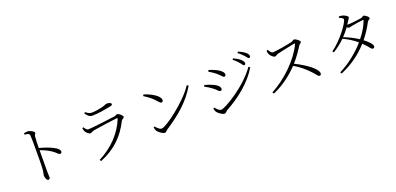

<svg xmlns="http://www.w3.org/2000/svg" viewBox="10 -1813 5925 2873"><g transform="rotate(-20 2972.5 -376.5)"><path d="M335 -743 336 -721C391 -715 411 -710 414 -678C419 -627 418 -522 418 -443C418 -363 419 -193 411 -119C407 -82 398 -65 398 -44C398 -19 413 36 441 36C459 36 469 26 469 6C469 -12 467 -40 466 -84L468 -425C539 -400 597 -371 645 -338C701 -298 714 -268 740 -268C758 -268 767 -282 767 -297C767 -322 741 -346 714 -364C659 -399 563 -436 468 -460C468 -514 470 -591 475 -642C479 -673 495 -676 495 -694C495 -716 432 -751 392 -751C376 -751 360 -747 335 -743Z M1181 -515C1184 -495 1189 -476 1196 -461C1207 -438 1249 -402 1269 -402C1290 -402 1304 -419 1335 -426C1404 -439 1626 -470 1713 -479C1727 -481 1730 -475 1725 -463C1642 -260 1479 -91 1263 19L1278 43C1529 -58 1674 -216 1775 -417C1786 -438 1822 -448 1822 -466C1822 -487 1768 -535 1740 -535C1724 -535 1717 -520 1690 -517C1622 -508 1322 -469 1264 -469C1236 -469 1220 -493 1201 -524ZM1675 -677C1707 -683 1720 -691 1720 -704C1720 -725 1687 -737 1650 -737C1627 -737 1615 -720 1553 -707C1501 -696 1453 -686 1394 -686C1362 -686 1338 -700 1300 -728L1284 -714C1317 -665 1345 -640 1392 -640C1482 -640 1603 -663 1675 -677Z M2214 -678 2201 -656C2287 -601 2328 -567 2377 -510C2403 -481 2414 -471 2427 -471C2443 -471 2454 -482 2454 -502C2454 -573 2323 -643 2214 -678ZM2870 -586C2728 -368 2368 -104 2298 -104C2267 -104 2235 -135 2204 -171L2188 -160C2190 -147 2199 -116 2208 -101C2228 -72 2287 -28 2321 -28C2341 -28 2353 -52 2369 -62C2585 -202 2773 -358 2894 -570Z M3735 -621C3756 -595 3766 -573 3781 -573C3794 -573 3804 -582 3804 -597C3804 -616 3794 -633 3768 -659C3746 -681 3707 -704 3658 -727L3644 -708C3686 -678 3713 -647 3735 -621ZM3837 -697C3860 -672 3870 -649 3886 -649C3899 -649 3908 -658 3908 -673C3908 -693 3897 -711 3871 -734C3847 -754 3810 -776 3761 -796L3747 -778C3790 -747 3814 -722 3837 -697ZM3242 -665C3270 -650 3314 -622 3347 -595C3400 -553 3419 -513 3443 -513C3459 -513 3468 -526 3468 -541C3468 -570 3444 -603 3377 -640C3338 -660 3293 -677 3254 -689ZM3831 -529C3649 -270 3290 -64 3232 -64C3200 -64 3170 -96 3141 -131L3124 -121C3126 -109 3135 -76 3146 -61C3166 -33 3228 9 3257 9C3281 9 3291 -15 3308 -26C3530 -146 3738 -314 3855 -514ZM3107 -476C3151 -454 3185 -432 3221 -405C3274 -367 3289 -332 3316 -332C3330 -332 3341 -344 3341 -358C3341 -391 3310 -426 3251 -452C3207 -472 3170 -485 3118 -499Z M4167 -659C4170 -631 4177 -611 4182 -600C4194 -577 4233 -537 4258 -537C4281 -537 4284 -554 4315 -562C4370 -575 4512 -607 4590 -620C4601 -622 4607 -620 4602 -607C4506 -401 4273 -169 4037 -47L4053 -22C4233 -99 4371 -216 4464 -314C4552 -263 4622 -206 4693 -131C4751 -71 4763 -38 4787 -38C4806 -38 4814 -51 4814 -68C4814 -145 4647 -261 4487 -339C4562 -422 4622 -515 4656 -569C4669 -590 4696 -596 4696 -614C4696 -634 4636 -680 4609 -680C4595 -680 4585 -664 4565 -658C4508 -643 4306 -607 4254 -607C4221 -607 4205 -645 4190 -668Z M5094 19 5109 43C5291 -35 5435 -142 5550 -271C5631 -194 5650 -147 5675 -147C5694 -147 5704 -158 5704 -177C5703 -213 5649 -266 5586 -313C5645 -385 5696 -463 5740 -547C5752 -572 5785 -578 5785 -595C5785 -618 5731 -658 5708 -658C5692 -658 5688 -640 5660 -636C5633 -631 5503 -614 5452 -614L5437 -615L5467 -663C5481 -688 5496 -698 5496 -715C5496 -731 5452 -758 5418 -768C5398 -774 5378 -774 5361 -774L5354 -754C5390 -740 5417 -726 5417 -709C5417 -653 5244 -423 5090 -316L5106 -295C5173 -334 5238 -385 5296 -443C5378 -404 5450 -358 5511 -307C5402 -181 5256 -62 5094 19ZM5314 -461C5350 -499 5384 -539 5414 -581C5428 -571 5441 -564 5451 -564C5464 -564 5485 -572 5506 -576C5543 -583 5639 -599 5676 -601C5686 -602 5692 -599 5686 -587C5658 -511 5609 -427 5542 -345C5482 -385 5399 -428 5314 -461Z"/></g></svg>

Font: Noto Serif CJK TC Light
Style: Regular
Weight: 300
Designer: Ryoko NISHIZUKA 西塚涼子 (kana & ideographs); Frank Grießhammer (Latin, Greek & Cyrillic); Wenlong ZHANG 张文龙 (bopomofo); San
Foundry: Adobe
Version: Version 2.001;hotconv 1.1.0;makeotfexe 2.6.0